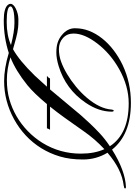

<svg xmlns="http://www.w3.org/2000/svg" viewBox="116 -849 719 1025"><g transform="rotate(90 475.5 -336.5)"><path d="M245.6 -23.9Q163.1 2.9 71.3 2.9Q5.9 2.9 -11.7 -20Q-16.6 -26.4 -16.6 -33.4Q-16.6 -40.5 -10 -47.9Q-3.4 -55.2 9.3 -61.5Q38.1 -75.2 67.4 -75.2Q96.7 -75.2 109.9 -73.7Q123 -72.3 138.7 -69.3Q166 -63.5 193.4 -55.4Q220.7 -47.4 222.2 -47.4Q223.6 -47.4 225.6 -46.4Q285.6 -79.6 366.2 -162.1L425.8 -227.5H368.2Q378.9 -235.8 381.8 -244.1H440.4Q440.4 -244.1 577.6 -408.2L621.6 -456.5Q644.5 -481 674.1 -508.8Q703.6 -536.6 743.7 -563.5Q678.2 -664.1 514.6 -664.1Q423.3 -664.1 332 -613.3Q249.5 -566.9 195.3 -496.6Q142.1 -427.2 142.1 -369.6Q142.1 -334.5 166.3 -313Q190.4 -291.5 225.1 -291.5Q259.8 -291.5 292.2 -303.2Q324.7 -314.9 358.6 -335.2Q392.6 -355.5 425.8 -382.8Q459 -410.2 485.4 -441.4Q543.5 -510.3 547.9 -572.8Q549.3 -584 553.2 -584Q559.1 -584 559.1 -573.7Q559.1 -503.9 511.7 -434.6Q439.5 -327.6 315.4 -290Q275.4 -277.8 243.2 -277.8Q210.9 -277.8 189.5 -285.2Q168 -292.5 151.4 -306.2Q113.8 -336.4 113.8 -376.7Q113.8 -417 127.9 -453.1Q142.1 -489.3 168 -522Q193.8 -554.7 230.2 -582.8Q266.6 -610.8 310.5 -631.8Q404.8 -675.8 511.7 -675.8Q681.6 -675.8 761.7 -575.2Q873 -645.5 961.4 -649.4Q968.8 -649.4 968.8 -645.5Q968.8 -641.6 966.3 -640.4Q963.9 -639.2 952.6 -637.2Q866.7 -627 778.3 -550.8Q814.5 -490.7 814.5 -420.4Q814.5 -350.1 798.3 -296.4Q782.2 -242.7 753.9 -197Q725.6 -151.4 686.3 -114.7Q647 -78.1 600.6 -52.7Q502.9 1 396 1Q329.1 1 245.6 -23.9ZM655.8 -244.1Q652.3 -240.7 647.9 -227.5H518.6Q460.4 -157.7 417.5 -123Q339.8 -60.5 269 -32.7Q331.1 -13.7 388.7 -13.7Q446.3 -13.7 493.4 -27.1Q540.5 -40.5 583.3 -65.2Q626 -89.8 662.6 -125.2Q699.2 -160.6 726.1 -204.1Q783.2 -297.4 783.2 -408.2Q783.2 -481.9 759.3 -534.2Q704.6 -483.4 663.1 -423.3L592.3 -323.2Q563 -282.2 532.2 -244.1ZM203.6 -35.6Q131.3 -54.2 85 -54.2Q38.6 -54.2 17.8 -47.9Q-2.9 -41.5 -2.9 -33.2Q-2.9 -12.7 79.6 -12.7Q151.9 -12.7 203.6 -35.6Z"/></g></svg>

Font: Pinyon Script
Style: Regular
Weight: 400
Designer: Nicole Fally
Foundry: Nicole Fally
Version: Version 1.005